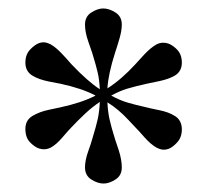

<svg xmlns="http://www.w3.org/2000/svg" viewBox="-20 -730 489 454"><path d="M410 -424Q410 -410 404 -400Q399 -392 389 -384Q379 -376 367 -376Q360 -376 350 -381Q336 -389 321.5 -405.5Q307 -422 300 -429Q296 -433 284 -446Q272 -459 259.5 -469.5Q247 -480 234 -488Q235 -466 239 -448Q243 -430 252 -401Q254 -396 261 -374Q268 -352 268 -334Q268 -315 253 -305.5Q238 -296 225 -296Q211 -296 196 -305.5Q181 -315 181 -334Q181 -351 188.5 -372Q196 -393 198 -401Q207 -430 211 -448Q215 -466 216 -489Q198 -477 181 -461Q164 -445 149 -429Q142 -422 127.5 -405Q113 -388 100 -381Q92 -377 84 -377Q72 -377 61.5 -384.5Q51 -392 46 -400Q40 -410 40 -425Q40 -446 57 -456Q74 -466 96 -470.5Q118 -475 122 -476Q173 -487 206 -504Q174 -521 123 -532Q117 -533 94.5 -537.5Q72 -542 57 -551Q40 -561 40 -582Q40 -596 46 -606Q51 -614 61.5 -622Q72 -630 83 -630Q90 -630 100 -625Q112 -618 124.5 -605Q137 -592 149 -578Q188 -537 216 -519Q215 -541 211 -558.5Q207 -576 198 -605Q196 -611 188.5 -632.5Q181 -654 181 -672Q181 -691 196 -700.5Q211 -710 224 -710Q238 -710 253 -700.5Q268 -691 268 -672Q268 -658 263 -640.5Q258 -623 252 -605Q236 -555 234 -521Q267 -542 300 -578Q306 -585 321 -601Q336 -617 350 -625Q358 -629 366 -629Q378 -629 388.5 -621.5Q399 -614 404 -606Q410 -596 410 -582Q410 -561 393 -551Q379 -543 358 -538.5Q337 -534 327 -532Q300 -526 281.5 -520.5Q263 -515 243 -504Q263 -493 281.5 -487.5Q300 -482 327 -476Q334 -474 356.5 -469.5Q379 -465 393 -456Q410 -446 410 -424Z"/></svg>

Font: Ibarra Real Nova
Style: Bold
Weight: 700
Designer: Jose Maria Ribagorda & Octavio Pardo
Foundry: Jose Maria Ribagorda
Version: Version 1.014